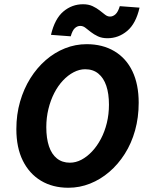

<svg xmlns="http://www.w3.org/2000/svg" viewBox="-20 -872 700 904"><path d="M302 12Q228 12 173 -21Q118 -54 87.5 -115.5Q57 -177 57 -264Q57 -333 74.5 -393.5Q92 -454 123 -503.5Q154 -553 195.5 -589Q237 -625 286 -644.5Q335 -664 388 -664Q463 -664 518.5 -631Q574 -598 603.5 -536.5Q633 -475 633 -388Q633 -319 616 -258Q599 -197 567.5 -147.5Q536 -98 494.5 -62.5Q453 -27 404 -7.5Q355 12 302 12ZM309 -106Q337 -106 363.5 -120Q390 -134 413.5 -159Q437 -184 455 -218Q473 -252 483 -293Q493 -334 493 -379Q493 -431 480.5 -468Q468 -505 443 -525.5Q418 -546 381 -546Q354 -546 327 -532Q300 -518 276.5 -493Q253 -468 235.5 -434Q218 -400 208 -359Q198 -318 198 -273Q198 -221 210.5 -183.5Q223 -146 248 -126Q273 -106 309 -106ZM486 -692Q460 -692 441 -701Q422 -710 408 -721Q394 -732 382.5 -741Q371 -750 358 -750Q344 -750 332.5 -739.5Q321 -729 313 -701L220 -708Q238 -784 278.5 -818Q319 -852 371 -852Q397 -852 416 -843Q435 -834 449 -823Q463 -812 474.5 -803Q486 -794 498 -794Q512 -794 524 -805Q536 -816 544 -843L637 -836Q620 -761 579 -726.5Q538 -692 486 -692Z"/></svg>

Font: Source Sans 3 ExtraLight
Style: Bold Italic
Weight: 700
Italic angle: -11°
Version: Version 3.052;hotconv 1.1.0;makeotfexe 2.6.0